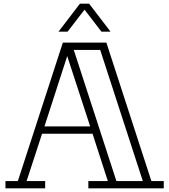

<svg xmlns="http://www.w3.org/2000/svg" viewBox="-20 -1034 929 1054"><path d="M879 -40V0H585H465V-40H572L488 -300H211L126 -40H228V0H65H10V-40H78L325 -800H564L811 -40ZM764 -40 530 -760H385L619 -40ZM475 -340 349 -726 224 -340ZM537 -860 444 -981 351 -860H301L419 -1014H469L587 -860Z"/></svg>

Font: Kumar One Outline
Style: Regular
Weight: 400
Designer: Parimal Parmar
Foundry: Indian Type Foundry
Version: Version 1.000;PS 1.000;hotconv 1.0.88;makeotf.lib2.5.647800